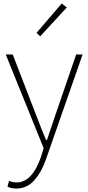

<svg xmlns="http://www.w3.org/2000/svg" viewBox="-20 -840 508 1104"><path d="M74 244Q43 244 23 233L32 200Q52 209 76 209Q165 209 216 61L231 12L13 -527H53L186 -183Q217 -100 245 -35H250Q258 -58 300 -183L418 -527H455L245 74Q221 146 178.5 195Q136 244 74 244ZM211 -631 190 -651 335 -820 364 -797Z"/></svg>

Font: Noto Sans Korean Thin
Style: Regular
Weight: 250
Designer: Ryoko NISHIZUKA  (kana & ideographs); Paul D. Hunt (Latin, Greek & Cyrillic); Wenlong ZHANG  (bopomofo); Sandoll Communi
Foundry: Adobe Systems Incorporated
Version: Version 1.0001;PS 1;hotconv 1.0.78;makeotf.lib2.5.61930